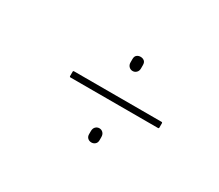

<svg xmlns="http://www.w3.org/2000/svg" viewBox="-64 -571 617 540"><g transform="rotate(30 244.5 -301.0)"><path d="M123 -291Q120 -291 120 -294V-308Q120 -311 123 -311H407Q410 -311 410 -308V-294Q410 -291 407 -291ZM265 -162Q258 -162 253 -166.5Q248 -171 248 -179V-189Q248 -198 253 -203Q258 -208 265 -208Q272 -208 277 -203Q282 -198 282 -189V-179Q282 -171 277 -166.5Q272 -162 265 -162ZM265 -394Q258 -394 253 -399Q248 -404 248 -412V-423Q248 -432 253 -436Q258 -440 265 -440Q272 -440 277 -436Q282 -432 282 -423V-412Q282 -404 277 -399Q272 -394 265 -394Z"/></g></svg>

Font: Sofia Sans Condensed Thin
Style: Italic
Weight: 250
Italic angle: -9°
Version: Version 4.100